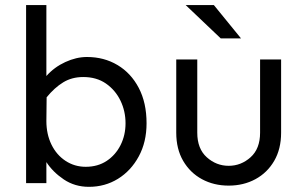

<svg xmlns="http://www.w3.org/2000/svg" viewBox="-20 -723 1198 758"><path d="M331.1 14.6Q275.4 14.6 231.9 -14.6Q188.5 -43.9 163.1 -83V0H83V-703.1H163.1V-422.9Q194.3 -458 237.8 -478Q281.2 -498 323.2 -498Q390.6 -498 443.8 -466.3Q497.1 -434.6 527.8 -376Q558.6 -317.4 558.6 -236.3Q558.6 -162.1 527.8 -105.5Q497.1 -48.8 445.8 -17.1Q394.5 14.6 331.1 14.6ZM318.4 -64.5Q366.2 -64.5 401.4 -87.9Q436.5 -111.3 456.1 -150.4Q475.6 -189.5 475.6 -236.3Q475.6 -284.2 455.6 -325.7Q435.5 -367.2 398.4 -393.1Q361.3 -418.9 308.6 -418.9Q263.7 -418.9 229.5 -397.9Q195.3 -377 164.1 -338.9L163.1 -245.1Q163.1 -193.4 183.1 -152.3Q203.1 -111.3 238.8 -87.9Q274.4 -64.5 318.4 -64.5Z M882.8 9.8Q824.2 9.8 777.3 -15.6Q730.5 -41 703.1 -87.9Q675.8 -134.8 675.8 -199.2V-488.3H758.8V-199.2Q758.8 -135.7 796.4 -102.1Q834 -68.4 882.8 -68.4Q931.6 -68.4 969.2 -102.1Q1006.8 -135.7 1006.8 -199.2V-488.3H1089.8V-199.2Q1089.8 -134.8 1062.5 -87.9Q1035.2 -41 988.3 -15.6Q941.4 9.8 882.8 9.8ZM851.6 -571.3 712.9 -703.1H824.2L931.6 -571.3Z"/></svg>

Font: Sen
Style: Regular
Weight: 400
Designer: Kosal Sen, Philatype
Foundry: Philatype
Version: Version 2.000;gftools[0.9.31]